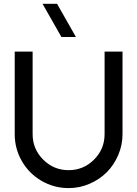

<svg xmlns="http://www.w3.org/2000/svg" viewBox="-20 -964 710 994"><path d="M373 -772.5H297.9L200.2 -944.3H275.4ZM56.2 -269.5V-696.8H148.9V-269.5Q148.9 -192.4 203.6 -137.7Q258.3 -83 335.4 -83Q412.1 -83 466.8 -137.7Q521.5 -192.4 521.5 -269.5V-696.8H614.3V-269.5Q614.3 -212.9 592 -161.1Q569.8 -109.4 532.5 -72Q495.1 -34.7 443.6 -12.5Q392.1 9.8 335.4 9.8Q259.8 9.8 195.3 -27.6Q130.9 -64.9 93.5 -129.4Q56.2 -193.8 56.2 -269.5Z"/></svg>

Font: Basically A Sans Serif Medium
Style: Regular
Weight: 500
Designer: Hyung-Suk Kim
Foundry: Mental Design
Version: 1.000